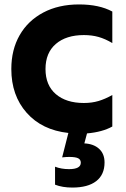

<svg xmlns="http://www.w3.org/2000/svg" viewBox="-20 -588 568 865"><path d="M228 244V163Q256 174 291 174Q344 174 344 145Q344 131 332 125Q320 119 292 119Q278 119 260 121L288 11Q169 -2 100 -80Q31 -158 31 -277Q31 -364 68.5 -429.5Q106 -495 175 -531.5Q244 -568 336 -568Q427 -568 486 -536V-394Q454 -413 424 -421.5Q394 -430 358 -430Q278 -430 231.5 -390Q185 -350 185 -277Q185 -204 231.5 -164Q278 -124 358 -124Q394 -124 424 -133Q454 -142 486 -160V-18Q441 7 372 13L360 58Q402 60 426.5 82.5Q451 105 451 144Q451 199 413.5 228Q376 257 306 257Q261 257 228 244Z"/></svg>

Font: Application
Style: Bold
Weight: 700
Designer: Wei Huang
Foundry: Wei Huang
Version: Version 0.012